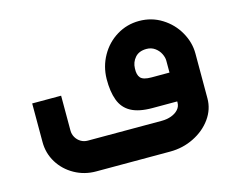

<svg xmlns="http://www.w3.org/2000/svg" viewBox="-85 -705 1024 830"><g transform="rotate(-15 427.0 -290.0)"><path d="M596.5 -580.3Q542.2 -580.3 496.7 -552.7Q451.2 -525.1 424.4 -477.7Q397.6 -430.3 396.7 -374.1Q396.1 -317.6 410.6 -278.8Q425 -239.9 460 -220.8Q494.9 -201.6 555.7 -201.6H666.4V-196.3Q666.4 -178.9 654.6 -165.6Q642.8 -152.4 623.2 -145.1Q603.5 -137.9 580.8 -137.9H249.4Q232.3 -137.9 218.5 -146.1Q204.6 -154.4 196.3 -168.5Q188 -182.6 188 -199.6V-355.4H58.5V-182.5Q58.5 -132.5 84 -90.8Q109.6 -49.1 153.5 -24.6Q197.5 0 249.4 0H580.8Q638.1 0 687.5 -24.6Q737 -49.1 766.5 -90.4Q796 -131.8 796 -180.5V-381.5Q796 -431.1 769.9 -477.1Q743.9 -523.2 698.2 -551.7Q652.6 -580.3 596.5 -580.3ZM585.5 -330.7Q549.5 -330.7 537.3 -344.2Q525.1 -357.7 526.6 -386.6Q527.2 -414.3 544.9 -434.7Q562.6 -455.2 596.5 -455.2Q617.8 -455.2 633.8 -443.7Q649.8 -432.2 658.1 -415.5Q666.4 -398.8 666.4 -384.3V-330.7Z"/></g></svg>

Font: Arad-FD-VF Thin
Style: Regular
Weight: 100
Designer: Mohammad Darvishi
Version: Version 1.010;September 21, 2024;FontCreator 15.0.0.2992 64-